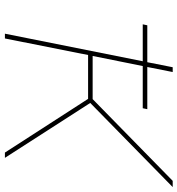

<svg xmlns="http://www.w3.org/2000/svg" viewBox="10 -750 740 801"><g transform="rotate(90 380.5 -350.0)"><path d="M82 -575 86 -594H240L261 -700H281L260 -594H436L432 -575H256L214 -366H394L735 -700H761L410 -356L639 0H617L393 -347H210L141 0H121L236 -575Z"/></g></svg>

Font: Montserrat Thin
Style: Italic
Weight: 100
Italic angle: -11.3°
Designer: Julieta Ulanovsky
Foundry: Julieta Ulanovsky
Version: Version 9.000; ttfautohint (v1.8.4.7-5d5b)